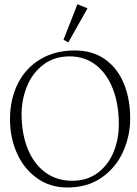

<svg xmlns="http://www.w3.org/2000/svg" viewBox="-20 -856 636 890"><path d="M583.5 -306.2Q583.5 -397.5 554 -469Q524.4 -540.5 466.6 -581.3Q408.7 -622.1 326.7 -622.1Q235.8 -622.1 167.7 -581.8Q99.6 -541.5 63 -469Q26.4 -396.5 26.4 -302.7Q26.4 -216.3 59.3 -144Q92.3 -71.8 152.6 -29.3Q212.9 13.2 291.5 13.2Q386.7 13.2 452.6 -33.7Q518.6 -80.6 551 -153.8Q583.5 -227.1 583.5 -306.2ZM530.8 -279.8Q530.8 -210 506.1 -150.4Q481.4 -90.8 432.6 -54.4Q383.8 -18.1 314.9 -18.1Q241.7 -18.1 188.7 -57.9Q135.7 -97.7 107.9 -167.5Q80.1 -237.3 80.1 -326.7Q80.1 -394.5 105.2 -456.1Q130.4 -517.6 180.9 -556.2Q231.4 -594.7 303.2 -594.7Q372.6 -594.7 424.1 -554.9Q475.6 -515.1 503.2 -443.8Q530.8 -372.6 530.8 -279.8ZM296.4 -659.2 385.7 -817.4 338.9 -836.4 274.4 -671.9Z"/></svg>

Font: Neuton ExtraLight
Style: Regular
Weight: 275
Designer: Brian M Zick
Foundry: Brian M Zick
Version: Version 1.560